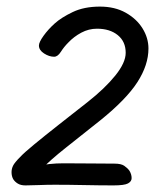

<svg xmlns="http://www.w3.org/2000/svg" viewBox="-20 -558 510 582"><path d="M379 -18Q379 -30 372 -41Q366 -49 356.5 -55.5Q347 -62 327 -62Q292 -62 255.5 -62.5Q219 -63 173 -63Q128 -63 90 -54L107 -46Q130 -71 180.5 -111Q231 -151 285 -194Q363 -257 396.5 -309Q430 -361 430 -411Q430 -443 412 -472Q394 -501 361 -519.5Q328 -538 283 -538Q235 -538 200.5 -521.5Q166 -505 146 -487Q126 -469 112 -449.5Q98 -430 98 -420Q98 -406 113.5 -396Q129 -386 144 -386Q155 -386 164.5 -401Q174 -416 187 -429Q204 -447 226.5 -459Q249 -471 274 -471Q313 -471 337 -451.5Q361 -432 361 -398Q361 -368 329.5 -329Q298 -290 246 -249Q200 -213 157.5 -179.5Q115 -146 84 -120.5Q53 -95 41 -82Q24 -65 19.5 -55.5Q15 -46 15 -36Q15 -24 20 -15Q25 -7 34 -1.5Q43 4 57 4Q74 4 98 3Q122 2 146 2Q188 2 235 3Q282 4 324 4Q357 4 368 -2Q379 -8 379 -18Z"/></svg>

Font: Lisu Bosa Light
Style: Italic
Weight: 300
Italic angle: -19°
Designer: David Morse, Annie Olsen, Victor Gaultney, Frank Grießhammer (Latin)
Foundry: SIL International
Version: Version 2.000